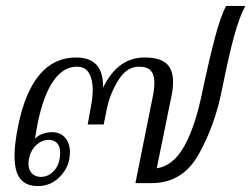

<svg xmlns="http://www.w3.org/2000/svg" viewBox="-20 -618 848 648"><path d="M29 -92Q29 -132 41 -192Q88 -424 237 -424Q330 -424 328 -322Q377 -424 468 -424Q517 -424 540.5 -404.5Q564 -385 564 -342Q564 -318 559 -295L509 -50Q564 -58 601 -123Q638 -188 662 -304Q687 -422 706 -493Q725 -564 743 -598H808Q788 -561 770.5 -497.5Q753 -434 729 -315Q705 -194 650.5 -97Q596 0 492 0H437L495 -289Q501 -318 501 -339Q501 -366 489 -379.5Q477 -393 449 -393Q407 -393 378.5 -346Q350 -299 340 -248L330 -198H276L285 -248Q293 -288 293 -314Q293 -349 280.5 -371Q268 -393 239 -393Q193 -393 159 -343Q125 -293 106 -196Q99 -158 98 -150Q110 -162 125.5 -167Q141 -172 155 -172Q184 -172 200 -153Q216 -134 216 -104Q216 -58 184.5 -24Q153 10 108 10Q68 10 48.5 -14.5Q29 -39 29 -92ZM183 -103Q183 -124 172.5 -135Q162 -146 144 -146Q122 -146 103 -129Q84 -112 78 -83Q76 -71 76 -66Q76 -45 87.5 -33Q99 -21 118 -21Q144 -21 163.5 -43Q183 -65 183 -103Z"/></svg>

Font: Trirong Light
Style: Italic
Weight: 300
Italic angle: -12°
Designer: Katatrad Team
Foundry: CadsonDemak
Version: Version 1.001